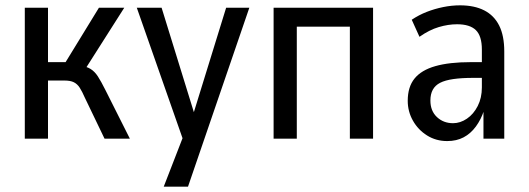

<svg xmlns="http://www.w3.org/2000/svg" viewBox="-20 -520 1983 720"><path d="M73 0V-491H160V-287H226L351 -491H446L294 -252L278 -275Q304 -271 319.5 -261.5Q335 -252 347 -233.5Q359 -215 375 -183L467 0H372L298 -154Q288 -177 279 -191Q270 -205 257 -211.5Q244 -218 222 -218H160V0Z M594 180 677 -34V34L493 -491H586L713 -80H701L828 -491H915L685 180Z M1006 0V-491H1379V0H1292V-420H1093V0Z M1657 9Q1615 9 1581.5 -12Q1548 -33 1528.5 -67.5Q1509 -102 1509 -142Q1509 -194 1534.5 -225.5Q1560 -257 1612.5 -272Q1665 -287 1746 -287H1799V-228H1756Q1711 -228 1680 -223.5Q1649 -219 1630.5 -209.5Q1612 -200 1603 -183.5Q1594 -167 1594 -143Q1594 -104 1618.5 -81Q1643 -58 1679 -58Q1706 -58 1731 -75Q1756 -92 1771.5 -122.5Q1787 -153 1787 -192V-334Q1787 -385 1764.5 -407Q1742 -429 1694 -429Q1661 -429 1625.5 -418.5Q1590 -408 1553 -382L1524 -446Q1551 -464 1580.5 -475.5Q1610 -487 1642 -493.5Q1674 -500 1705 -500Q1759 -500 1796 -481Q1833 -462 1852 -424Q1871 -386 1871 -327V0H1793V-106H1795Q1784 -72 1764.5 -45.5Q1745 -19 1718.5 -5Q1692 9 1657 9Z"/></svg>

Font: Nunito Sans 10pt Condensed Medium
Style: Regular
Weight: 500
Width: 3
Designer: Vernon Adams
Foundry: Vernon Adams
Version: Version 3.101;gftools[0.9.27]